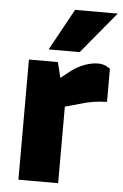

<svg xmlns="http://www.w3.org/2000/svg" viewBox="-53 -784 526 822"><g transform="rotate(5 209.5 -372.5)"><path d="M57.7 0V-516.4H182.2L198.6 -449.9L238.1 -481.4Q266.1 -502.8 296.6 -514.1Q327.2 -525.3 354.7 -525.3Q367.2 -525.8 380.4 -521.4Q393.6 -516.9 406.6 -507.4V-365.1Q377.6 -364.1 350.8 -360.3Q324 -356.5 291.5 -346.5L228.5 -328.9V0ZM138 -567 236.1 -745.5H419.4L271.4 -567Z"/></g></svg>

Font: REM Medium
Style: Regular
Weight: 500
Designer: Octavio Pardo
Foundry: Ashler Design
Version: Version 1.005;gftools[0.9.28]